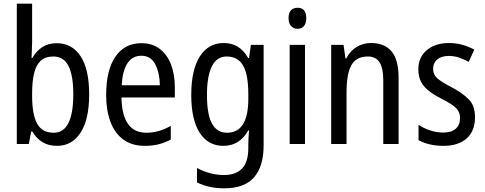

<svg xmlns="http://www.w3.org/2000/svg" viewBox="-20 -780 2629 1040"><path d="M154 -553Q154 -531 152.5 -508.5Q151 -486 151 -466H155Q177 -504 209.5 -525Q242 -546 287 -546Q370 -546 416.5 -475.5Q463 -405 463 -269Q463 -133 416.5 -61.5Q370 10 289 10Q243 10 210 -10Q177 -30 155 -68H149L136 0H71V-760H154ZM269 -474Q224 -474 199 -449.5Q174 -425 164 -380Q154 -335 154 -275V-260Q154 -160 181 -110.5Q208 -61 271 -61Q377 -61 377 -270Q377 -371 351 -422.5Q325 -474 269 -474Z M746 -546Q805 -546 845.5 -515Q886 -484 906.5 -430Q927 -376 927 -308V-252H638Q641 -61 773 -61Q840 -61 905 -98V-24Q873 -7 839.5 1.5Q806 10 765 10Q694 10 647.5 -24.5Q601 -59 578 -121Q555 -183 555 -265Q555 -400 605 -473Q655 -546 746 -546ZM746 -478Q649 -478 639 -318H846Q845 -385 821 -431.5Q797 -478 746 -478Z M1192 -547Q1234 -547 1267 -527.5Q1300 -508 1324 -466H1329L1339 -537H1408V7Q1408 120 1356.5 180Q1305 240 1194 240Q1110 240 1047 208V130Q1118 168 1194 168Q1257 168 1291 133Q1325 98 1325 22V5Q1325 -10 1326 -32Q1327 -54 1329 -74H1325Q1278 10 1190 10Q1107 10 1061.5 -61Q1016 -132 1016 -266Q1016 -402 1062.5 -474.5Q1109 -547 1192 -547ZM1207 -474Q1154 -474 1127.5 -420.5Q1101 -367 1101 -265Q1101 -161 1128 -111Q1155 -61 1210 -61Q1325 -61 1325 -245V-269Q1325 -377 1296.5 -425.5Q1268 -474 1207 -474Z M1592 -738Q1639 -738 1639 -681Q1639 -654 1626.5 -639Q1614 -624 1592 -624Q1570 -624 1556.5 -639Q1543 -654 1543 -681Q1543 -710 1556 -724Q1569 -738 1592 -738ZM1632 -537V0H1549V-537Z M1989 -547Q2063 -547 2101 -501.5Q2139 -456 2139 -360V0H2056V-347Q2056 -410 2036 -442Q2016 -474 1973 -474Q1909 -474 1883 -426.5Q1857 -379 1857 -279V0H1774V-537H1841L1851 -464H1856Q1876 -504 1911.5 -525.5Q1947 -547 1989 -547Z M2553 -145Q2553 -70 2507.5 -30Q2462 10 2383 10Q2339 10 2305.5 1.5Q2272 -7 2247 -21V-104Q2271 -87 2307.5 -74.5Q2344 -62 2381 -62Q2426 -62 2449 -83Q2472 -104 2472 -141Q2472 -172 2451 -194Q2430 -216 2375 -243Q2336 -263 2307 -284.5Q2278 -306 2262 -334.5Q2246 -363 2246 -405Q2246 -470 2292 -508.5Q2338 -547 2412 -547Q2450 -547 2484 -537.5Q2518 -528 2549 -511L2519 -445Q2494 -459 2467 -468Q2440 -477 2411 -477Q2371 -477 2348.5 -458Q2326 -439 2326 -408Q2326 -376 2348.5 -356Q2371 -336 2427 -307Q2485 -276 2519 -242Q2553 -208 2553 -145Z"/></svg>

Font: Noto Sans Devanagari Condensed
Style: Regular
Weight: 400
Width: 3
Designer: Jelle Bosma - Monotype Design Team
Foundry: Monotype Imaging Inc.
Version: Version 2.004; ttfautohint (v1.8.4.7-5d5b)